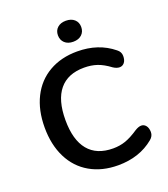

<svg xmlns="http://www.w3.org/2000/svg" viewBox="-162 -1023 1002 1146"><g transform="rotate(-20 339.0 -450.0)"><path d="M391.1 -713.9Q525.4 -713.9 618.2 -638.2Q641.1 -621.1 641.1 -594.5Q641.1 -567.9 629.2 -553Q617.2 -538.1 598.6 -538.1Q580.1 -538.1 559.1 -551.8Q516.1 -584 479 -596.4Q441.9 -608.9 397 -608.9Q293 -608.9 239.5 -543.9Q186 -479 186 -352.5Q186 -226.1 239.5 -161.1Q293 -96.2 397 -96.2Q439.9 -96.2 476.6 -109.1Q513.2 -122.1 559.1 -152.8Q605.5 -181.6 628.9 -152.3Q640.6 -137.7 641.1 -111.3Q641.1 -85.4 618.2 -66.9Q526.4 8.8 391.1 8.8Q289.1 8.8 212.6 -35.2Q136.2 -79.1 95.2 -161.1Q54.2 -243.2 54.2 -353Q54.2 -462.9 95.2 -544.4Q136.2 -626 212.6 -669.9Q289.1 -713.9 391.1 -713.9ZM336.9 -794.4Q316.9 -813 316.9 -843Q316.9 -873 336.9 -891.1Q356.9 -909.2 390.6 -909.2Q424.3 -909.2 444.6 -891.1Q464.8 -873 464.8 -843Q464.8 -813 444.8 -794.4Q424.8 -775.9 390.9 -775.9Q356.9 -775.9 336.9 -794.4Z"/></g></svg>

Font: Nunito-Bold
Style: Bold
Weight: 700
Designer: Vernon Adams
Foundry: newtypography
Version: Version 3.000